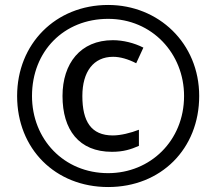

<svg xmlns="http://www.w3.org/2000/svg" viewBox="-20 -744 872 774"><path d="M416 10C629 10 783 -144 783 -357C783 -570 619 -724 416 -724C204 -724 49 -567 49 -357C49 -144 203 10 416 10ZM416 -46C237 -46 109 -183 109 -357C109 -538 238 -668 416 -668C593 -668 722 -528 722 -357C722 -176 585 -46 416 -46ZM431 -132C478 -132 508 -142 540 -156V-221C507 -208 466 -198 435 -198C347 -198 312 -255 312 -357C312 -455 357 -515 436 -515C464 -515 496 -506 529 -489L558 -552C521 -571 476 -582 435 -582C304 -582 232 -488 232 -357C232 -221 298 -132 431 -132Z"/></svg>

Font: Noto Sans Bassa Vah Medium
Style: Regular
Weight: 500
Designer: Monotype Design Team
Foundry: Monotype Imaging Inc.
Version: Version 2.002